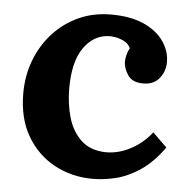

<svg xmlns="http://www.w3.org/2000/svg" viewBox="-44 -559 606 618"><g transform="rotate(5 259.0 -250.0)"><path d="M277 16Q210 16 154 -14Q98 -44 64.5 -101Q31 -158 31 -239Q31 -296 50 -346Q69 -396 103.5 -434Q138 -472 185.5 -494Q233 -516 291 -516Q355 -516 397.5 -496.5Q440 -477 461.5 -445.5Q483 -414 483 -379Q483 -350 465.5 -327.5Q448 -305 416 -304Q378 -303 363 -325.5Q348 -348 348 -369Q348 -378 351 -390.5Q354 -403 360 -413Q353 -428 339 -435Q325 -442 310.5 -444.5Q296 -447 287 -446Q239 -443 208 -398Q177 -353 177 -268Q177 -218 189.5 -174.5Q202 -131 231 -103Q260 -75 309 -73Q351 -72 391 -93Q431 -114 459 -150L505 -105Q469 -55 430 -29Q391 -3 352.5 6.5Q314 16 277 16Z"/></g></svg>

Font: Lora
Style: Weight 700
Weight: 700
Designer: Olga Karpushina, Alexei Vanyashin (Cyrillic)
Foundry: Cyreal
Version: Version 3.001